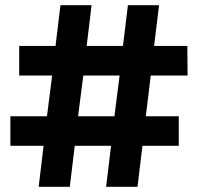

<svg xmlns="http://www.w3.org/2000/svg" viewBox="-20 -720 763 740"><path d="M129 0 148 -158H20V-272H161L181 -429H54V-543H194L213 -700H333L314 -543H454L473 -700H593L574 -543H702L703 -429H561L542 -272H669V-158H529L510 0H389L408 -158H268L249 0ZM281 -272H421L441 -429H301Z"/></svg>

Font: MuseoModerno
Style: Bold
Weight: 700
Designer: Pablo Cosgaya, Héctor Gatti, Marcela Romero, and the Authors of The MuseoModerno Project.
Foundry: Omnibus-Type Team
Version: Version 1.001